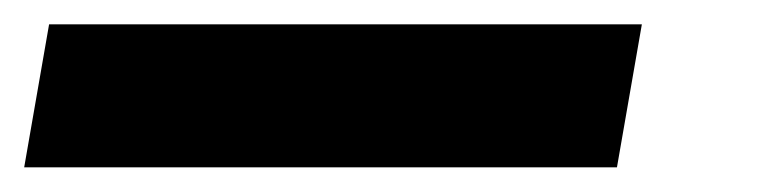

<svg xmlns="http://www.w3.org/2000/svg" viewBox="-37 -20 643 158"><path d="M-17.1 117.7 3.4 0H491.2L470.7 117.7Z"/></svg>

Font: Cascadia Code PL
Style: Bold Italic
Weight: 700
Italic angle: -10°
Monospace: yes
Designer: Aaron Bell
Foundry: Saja Typeworks
Version: Version 2404.023; ttfautohint (v1.8.4)